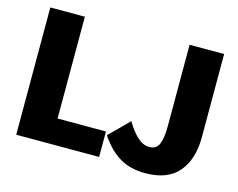

<svg xmlns="http://www.w3.org/2000/svg" viewBox="-100 -850 1263 1020"><g transform="rotate(15 532.0 -340.0)"><path d="M58 -700H248V-140H514V0H58ZM630 -228Q660 -177 691.5 -148.5Q723 -120 758 -120Q795 -120 809.5 -152.5Q824 -185 824 -249V-700H1014V-242Q1014 -121 954.5 -50.5Q895 20 772 20Q690 20 631.5 -14.5Q573 -49 524 -122Z"/></g></svg>

Font: Moderustic ExtraBold
Style: Regular
Weight: 800
Designer: Tural Alisoy
Foundry: TAFT Foundry
Version: Version 2.120